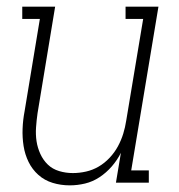

<svg xmlns="http://www.w3.org/2000/svg" viewBox="-20 -550 540 578"><path d="M190 8Q163 8 138.5 0.5Q114 -7 95.5 -23.5Q77 -40 66 -62.5Q55 -85 51 -110.5Q47 -136 48 -162.5Q49 -189 54 -215L100 -493H47V-530H146L93 -209Q90 -188 88.5 -166.5Q87 -145 90 -125Q93 -105 101.5 -86.5Q110 -68 124 -54.5Q138 -41 158 -35Q178 -29 199 -29Q219 -29 239 -33.5Q259 -38 277 -48.5Q295 -59 310 -75Q325 -91 335 -109.5Q345 -128 351 -147.5Q357 -167 360 -187L411 -493H358V-530H457L375 -37H428V0H329L344 -90Q333 -68 316.5 -49Q300 -30 279.5 -16.5Q259 -3 236 2.5Q213 8 190 8Z"/></svg>

Font: Iosevka Slab XLtObl
Style: Regular
Weight: 200
Italic angle: -9°
Monospace: yes
Designer: Belleve Invis
Foundry: Belleve Invis
Version: Version 11.1.1; ttfautohint (v1.8.3)